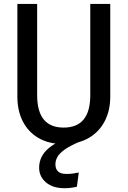

<svg xmlns="http://www.w3.org/2000/svg" viewBox="-20 -727 655 986"><path d="M546.2 -706.7V-230.3Q546.2 -158.5 517.2 -103.6Q488.2 -48.7 434.6 -17.9Q381 12.8 306.7 12.8Q231.8 12.8 178.5 -17.9Q125.1 -48.7 97.2 -103.6Q69.2 -158.5 69.2 -230.3V-706.7H170.8V-237.9Q170.8 -71.8 306.7 -71.8Q443.6 -71.8 443.6 -237.9V-706.7ZM375.9 -34.9 390.3 0Q338.5 22.1 311.3 41.8Q284.1 61.5 274.4 79.7Q264.6 97.9 264.6 116.9Q264.6 140 277.7 153.1Q290.8 166.2 322.1 166.2Q338.5 166.2 352.3 164.4Q366.2 162.6 384.6 159L374.9 231.8Q360 235.4 345.1 237.4Q330.3 239.5 310.8 239.5Q251.3 239.5 216.2 209.7Q181 180 181 134.4Q181 75.9 229 34.9Q276.9 -6.2 375.9 -34.9Z"/></svg>

Font: Fira Code Retina
Style: Regular
Weight: 450
Monospace: yes
Designer: Carrois Corporate, Edenspiekermann AG, Nikita Prokopov
Foundry: Carrois Corporate, Edenspiekermann AG, Nikita Prokopov
Version: Version 6.002